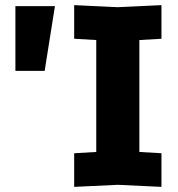

<svg xmlns="http://www.w3.org/2000/svg" viewBox="-20 -724 694 748"><path d="M40 -448V-700H194L154 -448ZM269 4V-127L355 -132V-568L269 -573V-704L439 -696L609 -704V-573L523 -568V-132L609 -127V4L439 -4Z"/></svg>

Font: Tektur
Style: Bold
Weight: 700
Designer: Adam Jagosz
Foundry: Adam Jagosz
Version: Version 1.005;gftools[0.9.30]